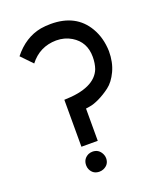

<svg xmlns="http://www.w3.org/2000/svg" viewBox="-133 -770 726 874"><g transform="rotate(-20 230.0 -333.0)"><path d="M34.2 -596.7Q90.8 -668 168.9 -682.6Q192.4 -686.5 217.8 -686.5Q339.8 -686.5 393.6 -594.7Q422.9 -544.9 424.8 -479.5Q424.8 -425.8 405.3 -384.3Q385.7 -342.8 358.4 -322.3Q331.1 -301.8 303.7 -288.6Q276.4 -275.4 256.8 -272.5L237.3 -269.5V-113.3H158.2V-340.8Q306.6 -343.8 337.9 -423.8Q346.7 -449.2 346.7 -480.5Q346.7 -552.7 288.1 -587.9Q255.9 -607.4 214.8 -607.4Q134.8 -606.4 85.9 -543ZM149.4 -26.4Q149.4 -57.6 177.7 -71.3Q187.5 -75.2 197.3 -75.2Q227.5 -75.2 241.2 -46.9Q246.1 -37.1 246.1 -26.4Q246.1 4.9 216.8 17.6Q207 21.5 197.3 21.5Q166 21.5 153.3 -6.8Q149.4 -15.6 149.4 -26.4Z"/></g></svg>

Font: Post No Bills Colombo SemiBold
Style: Regular
Weight: 600
Designer: Kosala Senevirathne, Siva Puranthara, Lasantha Premarathna, Tharique Azeez
Foundry: Mooniak
Version: Version 1.220 ; ttfautohint (v1.6)